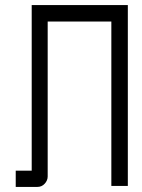

<svg xmlns="http://www.w3.org/2000/svg" viewBox="-20 -735 560 757"><path d="M419 -2V-650H168V-39Q168 -24 156.5 -11Q145 2 127 2H42V-62H105V-715H484V-2Z"/></svg>

Font: Fundamental  Brigade Scvhlank
Style: Regular
Weight: 100
Designer: Peter Wiegel, original typeface by Arno Drescher 1935
Foundry: Peter Wiegel
Version: Version 0.000 2012 initial release